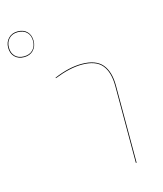

<svg xmlns="http://www.w3.org/2000/svg" viewBox="-282 -900 839 989"><g transform="rotate(-15 137.0 -406.0)"><path d="M323 -410V0H319V-410Q319 -484 287 -522.5Q255 -561 181 -561Q117 -561 34 -528L33 -531Q113 -565 181 -565Q256 -565 289.5 -525.5Q323 -486 323 -410ZM-27 -744Q-27 -714 -45.5 -694.5Q-64 -675 -95 -675Q-126 -675 -144.5 -693.5Q-163 -712 -163 -743Q-163 -773 -144 -792.5Q-125 -812 -95 -812Q-63 -812 -45 -793.5Q-27 -775 -27 -744ZM-159 -743Q-159 -714 -142 -696.5Q-125 -679 -95 -679Q-65 -679 -47.5 -697Q-30 -715 -30 -744Q-30 -774 -47.5 -791Q-65 -808 -95 -808Q-124 -808 -141.5 -790Q-159 -772 -159 -743Z"/></g></svg>

Font: FiraGO Four
Style: Regular
Weight: 100
Designer: bBox Type
Foundry: bBox Type GmbH
Version: Version 1.001